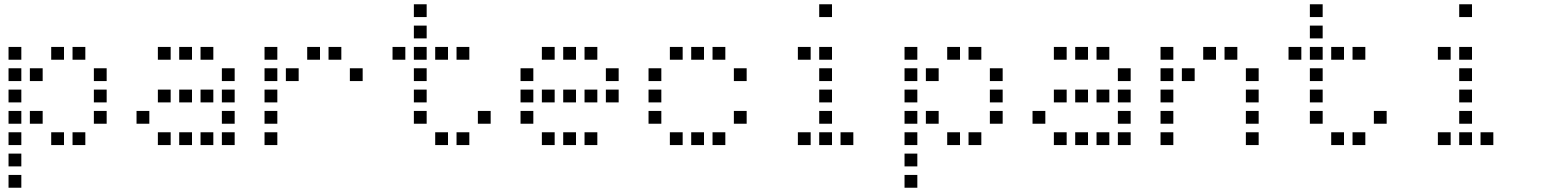

<svg xmlns="http://www.w3.org/2000/svg" viewBox="-20 -700 7240 900"><path d="M21 -480Q20 -480 20 -480Q20 -480 20 -479V-421Q20 -420 20 -420Q20 -420 21 -420H79Q80 -420 80 -420Q80 -420 80 -421V-479Q80 -480 80 -480Q80 -480 79 -480ZM221 -480Q220 -480 220 -480Q220 -480 220 -479V-421Q220 -420 220 -420Q220 -420 221 -420H279Q280 -420 280 -420Q280 -420 280 -421V-479Q280 -480 280 -480Q280 -480 279 -480ZM321 -480Q320 -480 320 -480Q320 -480 320 -479V-421Q320 -420 320 -420Q320 -420 321 -420H379Q380 -420 380 -420Q380 -420 380 -421V-479Q380 -480 380 -480Q380 -480 379 -480ZM21 -380Q20 -380 20 -380Q20 -380 20 -379V-321Q20 -320 20 -320Q20 -320 21 -320H79Q80 -320 80 -320Q80 -320 80 -321V-379Q80 -380 80 -380Q80 -380 79 -380ZM121 -380Q120 -380 120 -380Q120 -380 120 -379V-321Q120 -320 120 -320Q120 -320 121 -320H179Q180 -320 180 -320Q180 -320 180 -321V-379Q180 -380 180 -380Q180 -380 179 -380ZM421 -380Q420 -380 420 -380Q420 -380 420 -379V-321Q420 -320 420 -320Q420 -320 421 -320H479Q480 -320 480 -320Q480 -320 480 -321V-379Q480 -380 480 -380Q480 -380 479 -380ZM21 -280Q20 -280 20 -280Q20 -280 20 -279V-221Q20 -220 20 -220Q20 -220 21 -220H79Q80 -220 80 -220Q80 -220 80 -221V-279Q80 -280 80 -280Q80 -280 79 -280ZM421 -280Q420 -280 420 -280Q420 -280 420 -279V-221Q420 -220 420 -220Q420 -220 421 -220H479Q480 -220 480 -220Q480 -220 480 -221V-279Q480 -280 480 -280Q480 -280 479 -280ZM21 -180Q20 -180 20 -180Q20 -180 20 -179V-121Q20 -120 20 -120Q20 -120 21 -120H79Q80 -120 80 -120Q80 -120 80 -121V-179Q80 -180 80 -180Q80 -180 79 -180ZM121 -180Q120 -180 120 -180Q120 -180 120 -179V-121Q120 -120 120 -120Q120 -120 121 -120H179Q180 -120 180 -120Q180 -120 180 -121V-179Q180 -180 180 -180Q180 -180 179 -180ZM421 -180Q420 -180 420 -180Q420 -180 420 -179V-121Q420 -120 420 -120Q420 -120 421 -120H479Q480 -120 480 -120Q480 -120 480 -121V-179Q480 -180 480 -180Q480 -180 479 -180ZM21 -80Q20 -80 20 -80Q20 -80 20 -79V-21Q20 -20 20 -20Q20 -20 21 -20H79Q80 -20 80 -20Q80 -20 80 -21V-79Q80 -80 80 -80Q80 -80 79 -80ZM221 -80Q220 -80 220 -80Q220 -80 220 -79V-21Q220 -20 220 -20Q220 -20 221 -20H279Q280 -20 280 -20Q280 -20 280 -21V-79Q280 -80 280 -80Q280 -80 279 -80ZM321 -80Q320 -80 320 -80Q320 -80 320 -79V-21Q320 -20 320 -20Q320 -20 321 -20H379Q380 -20 380 -20Q380 -20 380 -21V-79Q380 -80 380 -80Q380 -80 379 -80ZM21 20Q20 20 20 20Q20 20 20 21V79Q20 80 20 80Q20 80 21 80H79Q80 80 80 80Q80 80 80 79V21Q80 20 80 20Q80 20 79 20ZM21 120Q20 120 20 120Q20 120 20 121V179Q20 180 20 180Q20 180 21 180H79Q80 180 80 180Q80 180 80 179V121Q80 120 80 120Q80 120 79 120Z M721 -480Q720 -480 720 -480Q720 -480 720 -479V-421Q720 -420 720 -420Q720 -420 721 -420H779Q780 -420 780 -420Q780 -420 780 -421V-479Q780 -480 780 -480Q780 -480 779 -480ZM821 -480Q820 -480 820 -480Q820 -480 820 -479V-421Q820 -420 820 -420Q820 -420 821 -420H879Q880 -420 880 -420Q880 -420 880 -421V-479Q880 -480 880 -480Q880 -480 879 -480ZM921 -480Q920 -480 920 -480Q920 -480 920 -479V-421Q920 -420 920 -420Q920 -420 921 -420H979Q980 -420 980 -420Q980 -420 980 -421V-479Q980 -480 980 -480Q980 -480 979 -480ZM1021 -380Q1020 -380 1020 -380Q1020 -380 1020 -379V-321Q1020 -320 1020 -320Q1020 -320 1021 -320H1079Q1080 -320 1080 -320Q1080 -320 1080 -321V-379Q1080 -380 1080 -380Q1080 -380 1079 -380ZM721 -280Q720 -280 720 -280Q720 -280 720 -279V-221Q720 -220 720 -220Q720 -220 721 -220H779Q780 -220 780 -220Q780 -220 780 -221V-279Q780 -280 780 -280Q780 -280 779 -280ZM821 -280Q820 -280 820 -280Q820 -280 820 -279V-221Q820 -220 820 -220Q820 -220 821 -220H879Q880 -220 880 -220Q880 -220 880 -221V-279Q880 -280 880 -280Q880 -280 879 -280ZM921 -280Q920 -280 920 -280Q920 -280 920 -279V-221Q920 -220 920 -220Q920 -220 921 -220H979Q980 -220 980 -220Q980 -220 980 -221V-279Q980 -280 980 -280Q980 -280 979 -280ZM1021 -280Q1020 -280 1020 -280Q1020 -280 1020 -279V-221Q1020 -220 1020 -220Q1020 -220 1021 -220H1079Q1080 -220 1080 -220Q1080 -220 1080 -221V-279Q1080 -280 1080 -280Q1080 -280 1079 -280ZM621 -180Q620 -180 620 -180Q620 -180 620 -179V-121Q620 -120 620 -120Q620 -120 621 -120H679Q680 -120 680 -120Q680 -120 680 -121V-179Q680 -180 680 -180Q680 -180 679 -180ZM1021 -180Q1020 -180 1020 -180Q1020 -180 1020 -179V-121Q1020 -120 1020 -120Q1020 -120 1021 -120H1079Q1080 -120 1080 -120Q1080 -120 1080 -121V-179Q1080 -180 1080 -180Q1080 -180 1079 -180ZM721 -80Q720 -80 720 -80Q720 -80 720 -79V-21Q720 -20 720 -20Q720 -20 721 -20H779Q780 -20 780 -20Q780 -20 780 -21V-79Q780 -80 780 -80Q780 -80 779 -80ZM821 -80Q820 -80 820 -80Q820 -80 820 -79V-21Q820 -20 820 -20Q820 -20 821 -20H879Q880 -20 880 -20Q880 -20 880 -21V-79Q880 -80 880 -80Q880 -80 879 -80ZM921 -80Q920 -80 920 -80Q920 -80 920 -79V-21Q920 -20 920 -20Q920 -20 921 -20H979Q980 -20 980 -20Q980 -20 980 -21V-79Q980 -80 980 -80Q980 -80 979 -80ZM1021 -80Q1020 -80 1020 -80Q1020 -80 1020 -79V-21Q1020 -20 1020 -20Q1020 -20 1021 -20H1079Q1080 -20 1080 -20Q1080 -20 1080 -21V-79Q1080 -80 1080 -80Q1080 -80 1079 -80Z M1221 -480Q1220 -480 1220 -480Q1220 -480 1220 -479V-421Q1220 -420 1220 -420Q1220 -420 1221 -420H1279Q1280 -420 1280 -420Q1280 -420 1280 -421V-479Q1280 -480 1280 -480Q1280 -480 1279 -480ZM1421 -480Q1420 -480 1420 -480Q1420 -480 1420 -479V-421Q1420 -420 1420 -420Q1420 -420 1421 -420H1479Q1480 -420 1480 -420Q1480 -420 1480 -421V-479Q1480 -480 1480 -480Q1480 -480 1479 -480ZM1521 -480Q1520 -480 1520 -480Q1520 -480 1520 -479V-421Q1520 -420 1520 -420Q1520 -420 1521 -420H1579Q1580 -420 1580 -420Q1580 -420 1580 -421V-479Q1580 -480 1580 -480Q1580 -480 1579 -480ZM1221 -380Q1220 -380 1220 -380Q1220 -380 1220 -379V-321Q1220 -320 1220 -320Q1220 -320 1221 -320H1279Q1280 -320 1280 -320Q1280 -320 1280 -321V-379Q1280 -380 1280 -380Q1280 -380 1279 -380ZM1321 -380Q1320 -380 1320 -380Q1320 -380 1320 -379V-321Q1320 -320 1320 -320Q1320 -320 1321 -320H1379Q1380 -320 1380 -320Q1380 -320 1380 -321V-379Q1380 -380 1380 -380Q1380 -380 1379 -380ZM1621 -380Q1620 -380 1620 -380Q1620 -380 1620 -379V-321Q1620 -320 1620 -320Q1620 -320 1621 -320H1679Q1680 -320 1680 -320Q1680 -320 1680 -321V-379Q1680 -380 1680 -380Q1680 -380 1679 -380ZM1221 -280Q1220 -280 1220 -280Q1220 -280 1220 -279V-221Q1220 -220 1220 -220Q1220 -220 1221 -220H1279Q1280 -220 1280 -220Q1280 -220 1280 -221V-279Q1280 -280 1280 -280Q1280 -280 1279 -280ZM1221 -180Q1220 -180 1220 -180Q1220 -180 1220 -179V-121Q1220 -120 1220 -120Q1220 -120 1221 -120H1279Q1280 -120 1280 -120Q1280 -120 1280 -121V-179Q1280 -180 1280 -180Q1280 -180 1279 -180ZM1221 -80Q1220 -80 1220 -80Q1220 -80 1220 -79V-21Q1220 -20 1220 -20Q1220 -20 1221 -20H1279Q1280 -20 1280 -20Q1280 -20 1280 -21V-79Q1280 -80 1280 -80Q1280 -80 1279 -80Z M1921 -680Q1920 -680 1920 -680Q1920 -680 1920 -679V-621Q1920 -620 1920 -620Q1920 -620 1921 -620H1979Q1980 -620 1980 -620Q1980 -620 1980 -621V-679Q1980 -680 1980 -680Q1980 -680 1979 -680ZM1921 -580Q1920 -580 1920 -580Q1920 -580 1920 -579V-521Q1920 -520 1920 -520Q1920 -520 1921 -520H1979Q1980 -520 1980 -520Q1980 -520 1980 -521V-579Q1980 -580 1980 -580Q1980 -580 1979 -580ZM1821 -480Q1820 -480 1820 -480Q1820 -480 1820 -479V-421Q1820 -420 1820 -420Q1820 -420 1821 -420H1879Q1880 -420 1880 -420Q1880 -420 1880 -421V-479Q1880 -480 1880 -480Q1880 -480 1879 -480ZM1921 -480Q1920 -480 1920 -480Q1920 -480 1920 -479V-421Q1920 -420 1920 -420Q1920 -420 1921 -420H1979Q1980 -420 1980 -420Q1980 -420 1980 -421V-479Q1980 -480 1980 -480Q1980 -480 1979 -480ZM2021 -480Q2020 -480 2020 -480Q2020 -480 2020 -479V-421Q2020 -420 2020 -420Q2020 -420 2021 -420H2079Q2080 -420 2080 -420Q2080 -420 2080 -421V-479Q2080 -480 2080 -480Q2080 -480 2079 -480ZM2121 -480Q2120 -480 2120 -480Q2120 -480 2120 -479V-421Q2120 -420 2120 -420Q2120 -420 2121 -420H2179Q2180 -420 2180 -420Q2180 -420 2180 -421V-479Q2180 -480 2180 -480Q2180 -480 2179 -480ZM1921 -380Q1920 -380 1920 -380Q1920 -380 1920 -379V-321Q1920 -320 1920 -320Q1920 -320 1921 -320H1979Q1980 -320 1980 -320Q1980 -320 1980 -321V-379Q1980 -380 1980 -380Q1980 -380 1979 -380ZM1921 -280Q1920 -280 1920 -280Q1920 -280 1920 -279V-221Q1920 -220 1920 -220Q1920 -220 1921 -220H1979Q1980 -220 1980 -220Q1980 -220 1980 -221V-279Q1980 -280 1980 -280Q1980 -280 1979 -280ZM1921 -180Q1920 -180 1920 -180Q1920 -180 1920 -179V-121Q1920 -120 1920 -120Q1920 -120 1921 -120H1979Q1980 -120 1980 -120Q1980 -120 1980 -121V-179Q1980 -180 1980 -180Q1980 -180 1979 -180ZM2221 -180Q2220 -180 2220 -180Q2220 -180 2220 -179V-121Q2220 -120 2220 -120Q2220 -120 2221 -120H2279Q2280 -120 2280 -120Q2280 -120 2280 -121V-179Q2280 -180 2280 -180Q2280 -180 2279 -180ZM2021 -80Q2020 -80 2020 -80Q2020 -80 2020 -79V-21Q2020 -20 2020 -20Q2020 -20 2021 -20H2079Q2080 -20 2080 -20Q2080 -20 2080 -21V-79Q2080 -80 2080 -80Q2080 -80 2079 -80ZM2121 -80Q2120 -80 2120 -80Q2120 -80 2120 -79V-21Q2120 -20 2120 -20Q2120 -20 2121 -20H2179Q2180 -20 2180 -20Q2180 -20 2180 -21V-79Q2180 -80 2180 -80Q2180 -80 2179 -80Z M2521 -480Q2520 -480 2520 -480Q2520 -480 2520 -479V-421Q2520 -420 2520 -420Q2520 -420 2521 -420H2579Q2580 -420 2580 -420Q2580 -420 2580 -421V-479Q2580 -480 2580 -480Q2580 -480 2579 -480ZM2621 -480Q2620 -480 2620 -480Q2620 -480 2620 -479V-421Q2620 -420 2620 -420Q2620 -420 2621 -420H2679Q2680 -420 2680 -420Q2680 -420 2680 -421V-479Q2680 -480 2680 -480Q2680 -480 2679 -480ZM2721 -480Q2720 -480 2720 -480Q2720 -480 2720 -479V-421Q2720 -420 2720 -420Q2720 -420 2721 -420H2779Q2780 -420 2780 -420Q2780 -420 2780 -421V-479Q2780 -480 2780 -480Q2780 -480 2779 -480ZM2421 -380Q2420 -380 2420 -380Q2420 -380 2420 -379V-321Q2420 -320 2420 -320Q2420 -320 2421 -320H2479Q2480 -320 2480 -320Q2480 -320 2480 -321V-379Q2480 -380 2480 -380Q2480 -380 2479 -380ZM2821 -380Q2820 -380 2820 -380Q2820 -380 2820 -379V-321Q2820 -320 2820 -320Q2820 -320 2821 -320H2879Q2880 -320 2880 -320Q2880 -320 2880 -321V-379Q2880 -380 2880 -380Q2880 -380 2879 -380ZM2421 -280Q2420 -280 2420 -280Q2420 -280 2420 -279V-221Q2420 -220 2420 -220Q2420 -220 2421 -220H2479Q2480 -220 2480 -220Q2480 -220 2480 -221V-279Q2480 -280 2480 -280Q2480 -280 2479 -280ZM2521 -280Q2520 -280 2520 -280Q2520 -280 2520 -279V-221Q2520 -220 2520 -220Q2520 -220 2521 -220H2579Q2580 -220 2580 -220Q2580 -220 2580 -221V-279Q2580 -280 2580 -280Q2580 -280 2579 -280ZM2621 -280Q2620 -280 2620 -280Q2620 -280 2620 -279V-221Q2620 -220 2620 -220Q2620 -220 2621 -220H2679Q2680 -220 2680 -220Q2680 -220 2680 -221V-279Q2680 -280 2680 -280Q2680 -280 2679 -280ZM2721 -280Q2720 -280 2720 -280Q2720 -280 2720 -279V-221Q2720 -220 2720 -220Q2720 -220 2721 -220H2779Q2780 -220 2780 -220Q2780 -220 2780 -221V-279Q2780 -280 2780 -280Q2780 -280 2779 -280ZM2821 -280Q2820 -280 2820 -280Q2820 -280 2820 -279V-221Q2820 -220 2820 -220Q2820 -220 2821 -220H2879Q2880 -220 2880 -220Q2880 -220 2880 -221V-279Q2880 -280 2880 -280Q2880 -280 2879 -280ZM2421 -180Q2420 -180 2420 -180Q2420 -180 2420 -179V-121Q2420 -120 2420 -120Q2420 -120 2421 -120H2479Q2480 -120 2480 -120Q2480 -120 2480 -121V-179Q2480 -180 2480 -180Q2480 -180 2479 -180ZM2521 -80Q2520 -80 2520 -80Q2520 -80 2520 -79V-21Q2520 -20 2520 -20Q2520 -20 2521 -20H2579Q2580 -20 2580 -20Q2580 -20 2580 -21V-79Q2580 -80 2580 -80Q2580 -80 2579 -80ZM2621 -80Q2620 -80 2620 -80Q2620 -80 2620 -79V-21Q2620 -20 2620 -20Q2620 -20 2621 -20H2679Q2680 -20 2680 -20Q2680 -20 2680 -21V-79Q2680 -80 2680 -80Q2680 -80 2679 -80ZM2721 -80Q2720 -80 2720 -80Q2720 -80 2720 -79V-21Q2720 -20 2720 -20Q2720 -20 2721 -20H2779Q2780 -20 2780 -20Q2780 -20 2780 -21V-79Q2780 -80 2780 -80Q2780 -80 2779 -80Z M3121 -480Q3120 -480 3120 -480Q3120 -480 3120 -479V-421Q3120 -420 3120 -420Q3120 -420 3121 -420H3179Q3180 -420 3180 -420Q3180 -420 3180 -421V-479Q3180 -480 3180 -480Q3180 -480 3179 -480ZM3221 -480Q3220 -480 3220 -480Q3220 -480 3220 -479V-421Q3220 -420 3220 -420Q3220 -420 3221 -420H3279Q3280 -420 3280 -420Q3280 -420 3280 -421V-479Q3280 -480 3280 -480Q3280 -480 3279 -480ZM3321 -480Q3320 -480 3320 -480Q3320 -480 3320 -479V-421Q3320 -420 3320 -420Q3320 -420 3321 -420H3379Q3380 -420 3380 -420Q3380 -420 3380 -421V-479Q3380 -480 3380 -480Q3380 -480 3379 -480ZM3021 -380Q3020 -380 3020 -380Q3020 -380 3020 -379V-321Q3020 -320 3020 -320Q3020 -320 3021 -320H3079Q3080 -320 3080 -320Q3080 -320 3080 -321V-379Q3080 -380 3080 -380Q3080 -380 3079 -380ZM3421 -380Q3420 -380 3420 -380Q3420 -380 3420 -379V-321Q3420 -320 3420 -320Q3420 -320 3421 -320H3479Q3480 -320 3480 -320Q3480 -320 3480 -321V-379Q3480 -380 3480 -380Q3480 -380 3479 -380ZM3021 -280Q3020 -280 3020 -280Q3020 -280 3020 -279V-221Q3020 -220 3020 -220Q3020 -220 3021 -220H3079Q3080 -220 3080 -220Q3080 -220 3080 -221V-279Q3080 -280 3080 -280Q3080 -280 3079 -280ZM3021 -180Q3020 -180 3020 -180Q3020 -180 3020 -179V-121Q3020 -120 3020 -120Q3020 -120 3021 -120H3079Q3080 -120 3080 -120Q3080 -120 3080 -121V-179Q3080 -180 3080 -180Q3080 -180 3079 -180ZM3421 -180Q3420 -180 3420 -180Q3420 -180 3420 -179V-121Q3420 -120 3420 -120Q3420 -120 3421 -120H3479Q3480 -120 3480 -120Q3480 -120 3480 -121V-179Q3480 -180 3480 -180Q3480 -180 3479 -180ZM3121 -80Q3120 -80 3120 -80Q3120 -80 3120 -79V-21Q3120 -20 3120 -20Q3120 -20 3121 -20H3179Q3180 -20 3180 -20Q3180 -20 3180 -21V-79Q3180 -80 3180 -80Q3180 -80 3179 -80ZM3221 -80Q3220 -80 3220 -80Q3220 -80 3220 -79V-21Q3220 -20 3220 -20Q3220 -20 3221 -20H3279Q3280 -20 3280 -20Q3280 -20 3280 -21V-79Q3280 -80 3280 -80Q3280 -80 3279 -80ZM3321 -80Q3320 -80 3320 -80Q3320 -80 3320 -79V-21Q3320 -20 3320 -20Q3320 -20 3321 -20H3379Q3380 -20 3380 -20Q3380 -20 3380 -21V-79Q3380 -80 3380 -80Q3380 -80 3379 -80Z M3821 -680Q3820 -680 3820 -680Q3820 -680 3820 -679V-621Q3820 -620 3820 -620Q3820 -620 3821 -620H3879Q3880 -620 3880 -620Q3880 -620 3880 -621V-679Q3880 -680 3880 -680Q3880 -680 3879 -680ZM3721 -480Q3720 -480 3720 -480Q3720 -480 3720 -479V-421Q3720 -420 3720 -420Q3720 -420 3721 -420H3779Q3780 -420 3780 -420Q3780 -420 3780 -421V-479Q3780 -480 3780 -480Q3780 -480 3779 -480ZM3821 -480Q3820 -480 3820 -480Q3820 -480 3820 -479V-421Q3820 -420 3820 -420Q3820 -420 3821 -420H3879Q3880 -420 3880 -420Q3880 -420 3880 -421V-479Q3880 -480 3880 -480Q3880 -480 3879 -480ZM3821 -380Q3820 -380 3820 -380Q3820 -380 3820 -379V-321Q3820 -320 3820 -320Q3820 -320 3821 -320H3879Q3880 -320 3880 -320Q3880 -320 3880 -321V-379Q3880 -380 3880 -380Q3880 -380 3879 -380ZM3821 -280Q3820 -280 3820 -280Q3820 -280 3820 -279V-221Q3820 -220 3820 -220Q3820 -220 3821 -220H3879Q3880 -220 3880 -220Q3880 -220 3880 -221V-279Q3880 -280 3880 -280Q3880 -280 3879 -280ZM3821 -180Q3820 -180 3820 -180Q3820 -180 3820 -179V-121Q3820 -120 3820 -120Q3820 -120 3821 -120H3879Q3880 -120 3880 -120Q3880 -120 3880 -121V-179Q3880 -180 3880 -180Q3880 -180 3879 -180ZM3721 -80Q3720 -80 3720 -80Q3720 -80 3720 -79V-21Q3720 -20 3720 -20Q3720 -20 3721 -20H3779Q3780 -20 3780 -20Q3780 -20 3780 -21V-79Q3780 -80 3780 -80Q3780 -80 3779 -80ZM3821 -80Q3820 -80 3820 -80Q3820 -80 3820 -79V-21Q3820 -20 3820 -20Q3820 -20 3821 -20H3879Q3880 -20 3880 -20Q3880 -20 3880 -21V-79Q3880 -80 3880 -80Q3880 -80 3879 -80ZM3921 -80Q3920 -80 3920 -80Q3920 -80 3920 -79V-21Q3920 -20 3920 -20Q3920 -20 3921 -20H3979Q3980 -20 3980 -20Q3980 -20 3980 -21V-79Q3980 -80 3980 -80Q3980 -80 3979 -80Z M4221 -480Q4220 -480 4220 -480Q4220 -480 4220 -479V-421Q4220 -420 4220 -420Q4220 -420 4221 -420H4279Q4280 -420 4280 -420Q4280 -420 4280 -421V-479Q4280 -480 4280 -480Q4280 -480 4279 -480ZM4421 -480Q4420 -480 4420 -480Q4420 -480 4420 -479V-421Q4420 -420 4420 -420Q4420 -420 4421 -420H4479Q4480 -420 4480 -420Q4480 -420 4480 -421V-479Q4480 -480 4480 -480Q4480 -480 4479 -480ZM4521 -480Q4520 -480 4520 -480Q4520 -480 4520 -479V-421Q4520 -420 4520 -420Q4520 -420 4521 -420H4579Q4580 -420 4580 -420Q4580 -420 4580 -421V-479Q4580 -480 4580 -480Q4580 -480 4579 -480ZM4221 -380Q4220 -380 4220 -380Q4220 -380 4220 -379V-321Q4220 -320 4220 -320Q4220 -320 4221 -320H4279Q4280 -320 4280 -320Q4280 -320 4280 -321V-379Q4280 -380 4280 -380Q4280 -380 4279 -380ZM4321 -380Q4320 -380 4320 -380Q4320 -380 4320 -379V-321Q4320 -320 4320 -320Q4320 -320 4321 -320H4379Q4380 -320 4380 -320Q4380 -320 4380 -321V-379Q4380 -380 4380 -380Q4380 -380 4379 -380ZM4621 -380Q4620 -380 4620 -380Q4620 -380 4620 -379V-321Q4620 -320 4620 -320Q4620 -320 4621 -320H4679Q4680 -320 4680 -320Q4680 -320 4680 -321V-379Q4680 -380 4680 -380Q4680 -380 4679 -380ZM4221 -280Q4220 -280 4220 -280Q4220 -280 4220 -279V-221Q4220 -220 4220 -220Q4220 -220 4221 -220H4279Q4280 -220 4280 -220Q4280 -220 4280 -221V-279Q4280 -280 4280 -280Q4280 -280 4279 -280ZM4621 -280Q4620 -280 4620 -280Q4620 -280 4620 -279V-221Q4620 -220 4620 -220Q4620 -220 4621 -220H4679Q4680 -220 4680 -220Q4680 -220 4680 -221V-279Q4680 -280 4680 -280Q4680 -280 4679 -280ZM4221 -180Q4220 -180 4220 -180Q4220 -180 4220 -179V-121Q4220 -120 4220 -120Q4220 -120 4221 -120H4279Q4280 -120 4280 -120Q4280 -120 4280 -121V-179Q4280 -180 4280 -180Q4280 -180 4279 -180ZM4321 -180Q4320 -180 4320 -180Q4320 -180 4320 -179V-121Q4320 -120 4320 -120Q4320 -120 4321 -120H4379Q4380 -120 4380 -120Q4380 -120 4380 -121V-179Q4380 -180 4380 -180Q4380 -180 4379 -180ZM4621 -180Q4620 -180 4620 -180Q4620 -180 4620 -179V-121Q4620 -120 4620 -120Q4620 -120 4621 -120H4679Q4680 -120 4680 -120Q4680 -120 4680 -121V-179Q4680 -180 4680 -180Q4680 -180 4679 -180ZM4221 -80Q4220 -80 4220 -80Q4220 -80 4220 -79V-21Q4220 -20 4220 -20Q4220 -20 4221 -20H4279Q4280 -20 4280 -20Q4280 -20 4280 -21V-79Q4280 -80 4280 -80Q4280 -80 4279 -80ZM4421 -80Q4420 -80 4420 -80Q4420 -80 4420 -79V-21Q4420 -20 4420 -20Q4420 -20 4421 -20H4479Q4480 -20 4480 -20Q4480 -20 4480 -21V-79Q4480 -80 4480 -80Q4480 -80 4479 -80ZM4521 -80Q4520 -80 4520 -80Q4520 -80 4520 -79V-21Q4520 -20 4520 -20Q4520 -20 4521 -20H4579Q4580 -20 4580 -20Q4580 -20 4580 -21V-79Q4580 -80 4580 -80Q4580 -80 4579 -80ZM4221 20Q4220 20 4220 20Q4220 20 4220 21V79Q4220 80 4220 80Q4220 80 4221 80H4279Q4280 80 4280 80Q4280 80 4280 79V21Q4280 20 4280 20Q4280 20 4279 20ZM4221 120Q4220 120 4220 120Q4220 120 4220 121V179Q4220 180 4220 180Q4220 180 4221 180H4279Q4280 180 4280 180Q4280 180 4280 179V121Q4280 120 4280 120Q4280 120 4279 120Z M4921 -480Q4920 -480 4920 -480Q4920 -480 4920 -479V-421Q4920 -420 4920 -420Q4920 -420 4921 -420H4979Q4980 -420 4980 -420Q4980 -420 4980 -421V-479Q4980 -480 4980 -480Q4980 -480 4979 -480ZM5021 -480Q5020 -480 5020 -480Q5020 -480 5020 -479V-421Q5020 -420 5020 -420Q5020 -420 5021 -420H5079Q5080 -420 5080 -420Q5080 -420 5080 -421V-479Q5080 -480 5080 -480Q5080 -480 5079 -480ZM5121 -480Q5120 -480 5120 -480Q5120 -480 5120 -479V-421Q5120 -420 5120 -420Q5120 -420 5121 -420H5179Q5180 -420 5180 -420Q5180 -420 5180 -421V-479Q5180 -480 5180 -480Q5180 -480 5179 -480ZM5221 -380Q5220 -380 5220 -380Q5220 -380 5220 -379V-321Q5220 -320 5220 -320Q5220 -320 5221 -320H5279Q5280 -320 5280 -320Q5280 -320 5280 -321V-379Q5280 -380 5280 -380Q5280 -380 5279 -380ZM4921 -280Q4920 -280 4920 -280Q4920 -280 4920 -279V-221Q4920 -220 4920 -220Q4920 -220 4921 -220H4979Q4980 -220 4980 -220Q4980 -220 4980 -221V-279Q4980 -280 4980 -280Q4980 -280 4979 -280ZM5021 -280Q5020 -280 5020 -280Q5020 -280 5020 -279V-221Q5020 -220 5020 -220Q5020 -220 5021 -220H5079Q5080 -220 5080 -220Q5080 -220 5080 -221V-279Q5080 -280 5080 -280Q5080 -280 5079 -280ZM5121 -280Q5120 -280 5120 -280Q5120 -280 5120 -279V-221Q5120 -220 5120 -220Q5120 -220 5121 -220H5179Q5180 -220 5180 -220Q5180 -220 5180 -221V-279Q5180 -280 5180 -280Q5180 -280 5179 -280ZM5221 -280Q5220 -280 5220 -280Q5220 -280 5220 -279V-221Q5220 -220 5220 -220Q5220 -220 5221 -220H5279Q5280 -220 5280 -220Q5280 -220 5280 -221V-279Q5280 -280 5280 -280Q5280 -280 5279 -280ZM4821 -180Q4820 -180 4820 -180Q4820 -180 4820 -179V-121Q4820 -120 4820 -120Q4820 -120 4821 -120H4879Q4880 -120 4880 -120Q4880 -120 4880 -121V-179Q4880 -180 4880 -180Q4880 -180 4879 -180ZM5221 -180Q5220 -180 5220 -180Q5220 -180 5220 -179V-121Q5220 -120 5220 -120Q5220 -120 5221 -120H5279Q5280 -120 5280 -120Q5280 -120 5280 -121V-179Q5280 -180 5280 -180Q5280 -180 5279 -180ZM4921 -80Q4920 -80 4920 -80Q4920 -80 4920 -79V-21Q4920 -20 4920 -20Q4920 -20 4921 -20H4979Q4980 -20 4980 -20Q4980 -20 4980 -21V-79Q4980 -80 4980 -80Q4980 -80 4979 -80ZM5021 -80Q5020 -80 5020 -80Q5020 -80 5020 -79V-21Q5020 -20 5020 -20Q5020 -20 5021 -20H5079Q5080 -20 5080 -20Q5080 -20 5080 -21V-79Q5080 -80 5080 -80Q5080 -80 5079 -80ZM5121 -80Q5120 -80 5120 -80Q5120 -80 5120 -79V-21Q5120 -20 5120 -20Q5120 -20 5121 -20H5179Q5180 -20 5180 -20Q5180 -20 5180 -21V-79Q5180 -80 5180 -80Q5180 -80 5179 -80ZM5221 -80Q5220 -80 5220 -80Q5220 -80 5220 -79V-21Q5220 -20 5220 -20Q5220 -20 5221 -20H5279Q5280 -20 5280 -20Q5280 -20 5280 -21V-79Q5280 -80 5280 -80Q5280 -80 5279 -80Z M5421 -480Q5420 -480 5420 -480Q5420 -480 5420 -479V-421Q5420 -420 5420 -420Q5420 -420 5421 -420H5479Q5480 -420 5480 -420Q5480 -420 5480 -421V-479Q5480 -480 5480 -480Q5480 -480 5479 -480ZM5621 -480Q5620 -480 5620 -480Q5620 -480 5620 -479V-421Q5620 -420 5620 -420Q5620 -420 5621 -420H5679Q5680 -420 5680 -420Q5680 -420 5680 -421V-479Q5680 -480 5680 -480Q5680 -480 5679 -480ZM5721 -480Q5720 -480 5720 -480Q5720 -480 5720 -479V-421Q5720 -420 5720 -420Q5720 -420 5721 -420H5779Q5780 -420 5780 -420Q5780 -420 5780 -421V-479Q5780 -480 5780 -480Q5780 -480 5779 -480ZM5421 -380Q5420 -380 5420 -380Q5420 -380 5420 -379V-321Q5420 -320 5420 -320Q5420 -320 5421 -320H5479Q5480 -320 5480 -320Q5480 -320 5480 -321V-379Q5480 -380 5480 -380Q5480 -380 5479 -380ZM5521 -380Q5520 -380 5520 -380Q5520 -380 5520 -379V-321Q5520 -320 5520 -320Q5520 -320 5521 -320H5579Q5580 -320 5580 -320Q5580 -320 5580 -321V-379Q5580 -380 5580 -380Q5580 -380 5579 -380ZM5821 -380Q5820 -380 5820 -380Q5820 -380 5820 -379V-321Q5820 -320 5820 -320Q5820 -320 5821 -320H5879Q5880 -320 5880 -320Q5880 -320 5880 -321V-379Q5880 -380 5880 -380Q5880 -380 5879 -380ZM5421 -280Q5420 -280 5420 -280Q5420 -280 5420 -279V-221Q5420 -220 5420 -220Q5420 -220 5421 -220H5479Q5480 -220 5480 -220Q5480 -220 5480 -221V-279Q5480 -280 5480 -280Q5480 -280 5479 -280ZM5821 -280Q5820 -280 5820 -280Q5820 -280 5820 -279V-221Q5820 -220 5820 -220Q5820 -220 5821 -220H5879Q5880 -220 5880 -220Q5880 -220 5880 -221V-279Q5880 -280 5880 -280Q5880 -280 5879 -280ZM5421 -180Q5420 -180 5420 -180Q5420 -180 5420 -179V-121Q5420 -120 5420 -120Q5420 -120 5421 -120H5479Q5480 -120 5480 -120Q5480 -120 5480 -121V-179Q5480 -180 5480 -180Q5480 -180 5479 -180ZM5821 -180Q5820 -180 5820 -180Q5820 -180 5820 -179V-121Q5820 -120 5820 -120Q5820 -120 5821 -120H5879Q5880 -120 5880 -120Q5880 -120 5880 -121V-179Q5880 -180 5880 -180Q5880 -180 5879 -180ZM5421 -80Q5420 -80 5420 -80Q5420 -80 5420 -79V-21Q5420 -20 5420 -20Q5420 -20 5421 -20H5479Q5480 -20 5480 -20Q5480 -20 5480 -21V-79Q5480 -80 5480 -80Q5480 -80 5479 -80ZM5821 -80Q5820 -80 5820 -80Q5820 -80 5820 -79V-21Q5820 -20 5820 -20Q5820 -20 5821 -20H5879Q5880 -20 5880 -20Q5880 -20 5880 -21V-79Q5880 -80 5880 -80Q5880 -80 5879 -80Z M6121 -680Q6120 -680 6120 -680Q6120 -680 6120 -679V-621Q6120 -620 6120 -620Q6120 -620 6121 -620H6179Q6180 -620 6180 -620Q6180 -620 6180 -621V-679Q6180 -680 6180 -680Q6180 -680 6179 -680ZM6121 -580Q6120 -580 6120 -580Q6120 -580 6120 -579V-521Q6120 -520 6120 -520Q6120 -520 6121 -520H6179Q6180 -520 6180 -520Q6180 -520 6180 -521V-579Q6180 -580 6180 -580Q6180 -580 6179 -580ZM6021 -480Q6020 -480 6020 -480Q6020 -480 6020 -479V-421Q6020 -420 6020 -420Q6020 -420 6021 -420H6079Q6080 -420 6080 -420Q6080 -420 6080 -421V-479Q6080 -480 6080 -480Q6080 -480 6079 -480ZM6121 -480Q6120 -480 6120 -480Q6120 -480 6120 -479V-421Q6120 -420 6120 -420Q6120 -420 6121 -420H6179Q6180 -420 6180 -420Q6180 -420 6180 -421V-479Q6180 -480 6180 -480Q6180 -480 6179 -480ZM6221 -480Q6220 -480 6220 -480Q6220 -480 6220 -479V-421Q6220 -420 6220 -420Q6220 -420 6221 -420H6279Q6280 -420 6280 -420Q6280 -420 6280 -421V-479Q6280 -480 6280 -480Q6280 -480 6279 -480ZM6321 -480Q6320 -480 6320 -480Q6320 -480 6320 -479V-421Q6320 -420 6320 -420Q6320 -420 6321 -420H6379Q6380 -420 6380 -420Q6380 -420 6380 -421V-479Q6380 -480 6380 -480Q6380 -480 6379 -480ZM6121 -380Q6120 -380 6120 -380Q6120 -380 6120 -379V-321Q6120 -320 6120 -320Q6120 -320 6121 -320H6179Q6180 -320 6180 -320Q6180 -320 6180 -321V-379Q6180 -380 6180 -380Q6180 -380 6179 -380ZM6121 -280Q6120 -280 6120 -280Q6120 -280 6120 -279V-221Q6120 -220 6120 -220Q6120 -220 6121 -220H6179Q6180 -220 6180 -220Q6180 -220 6180 -221V-279Q6180 -280 6180 -280Q6180 -280 6179 -280ZM6121 -180Q6120 -180 6120 -180Q6120 -180 6120 -179V-121Q6120 -120 6120 -120Q6120 -120 6121 -120H6179Q6180 -120 6180 -120Q6180 -120 6180 -121V-179Q6180 -180 6180 -180Q6180 -180 6179 -180ZM6421 -180Q6420 -180 6420 -180Q6420 -180 6420 -179V-121Q6420 -120 6420 -120Q6420 -120 6421 -120H6479Q6480 -120 6480 -120Q6480 -120 6480 -121V-179Q6480 -180 6480 -180Q6480 -180 6479 -180ZM6221 -80Q6220 -80 6220 -80Q6220 -80 6220 -79V-21Q6220 -20 6220 -20Q6220 -20 6221 -20H6279Q6280 -20 6280 -20Q6280 -20 6280 -21V-79Q6280 -80 6280 -80Q6280 -80 6279 -80ZM6321 -80Q6320 -80 6320 -80Q6320 -80 6320 -79V-21Q6320 -20 6320 -20Q6320 -20 6321 -20H6379Q6380 -20 6380 -20Q6380 -20 6380 -21V-79Q6380 -80 6380 -80Q6380 -80 6379 -80Z M6821 -680Q6820 -680 6820 -680Q6820 -680 6820 -679V-621Q6820 -620 6820 -620Q6820 -620 6821 -620H6879Q6880 -620 6880 -620Q6880 -620 6880 -621V-679Q6880 -680 6880 -680Q6880 -680 6879 -680ZM6721 -480Q6720 -480 6720 -480Q6720 -480 6720 -479V-421Q6720 -420 6720 -420Q6720 -420 6721 -420H6779Q6780 -420 6780 -420Q6780 -420 6780 -421V-479Q6780 -480 6780 -480Q6780 -480 6779 -480ZM6821 -480Q6820 -480 6820 -480Q6820 -480 6820 -479V-421Q6820 -420 6820 -420Q6820 -420 6821 -420H6879Q6880 -420 6880 -420Q6880 -420 6880 -421V-479Q6880 -480 6880 -480Q6880 -480 6879 -480ZM6821 -380Q6820 -380 6820 -380Q6820 -380 6820 -379V-321Q6820 -320 6820 -320Q6820 -320 6821 -320H6879Q6880 -320 6880 -320Q6880 -320 6880 -321V-379Q6880 -380 6880 -380Q6880 -380 6879 -380ZM6821 -280Q6820 -280 6820 -280Q6820 -280 6820 -279V-221Q6820 -220 6820 -220Q6820 -220 6821 -220H6879Q6880 -220 6880 -220Q6880 -220 6880 -221V-279Q6880 -280 6880 -280Q6880 -280 6879 -280ZM6821 -180Q6820 -180 6820 -180Q6820 -180 6820 -179V-121Q6820 -120 6820 -120Q6820 -120 6821 -120H6879Q6880 -120 6880 -120Q6880 -120 6880 -121V-179Q6880 -180 6880 -180Q6880 -180 6879 -180ZM6721 -80Q6720 -80 6720 -80Q6720 -80 6720 -79V-21Q6720 -20 6720 -20Q6720 -20 6721 -20H6779Q6780 -20 6780 -20Q6780 -20 6780 -21V-79Q6780 -80 6780 -80Q6780 -80 6779 -80ZM6821 -80Q6820 -80 6820 -80Q6820 -80 6820 -79V-21Q6820 -20 6820 -20Q6820 -20 6821 -20H6879Q6880 -20 6880 -20Q6880 -20 6880 -21V-79Q6880 -80 6880 -80Q6880 -80 6879 -80ZM6921 -80Q6920 -80 6920 -80Q6920 -80 6920 -79V-21Q6920 -20 6920 -20Q6920 -20 6921 -20H6979Q6980 -20 6980 -20Q6980 -20 6980 -21V-79Q6980 -80 6980 -80Q6980 -80 6979 -80Z"/></svg>

Font: Doto Black Medium
Style: Regular
Weight: 500
Monospace: yes
Version: Version 1.000